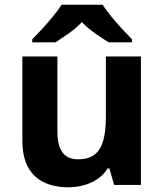

<svg xmlns="http://www.w3.org/2000/svg" viewBox="-20 -786 697 816"><path d="M579 -546V0H465L445 -70H437Q420 -42 393.5 -24.5Q367 -7 335 1.5Q303 10 269 10Q211 10 167 -11Q123 -32 99 -76Q75 -120 75 -190V-546H224V-227Q224 -169 245 -139Q266 -109 312 -109Q358 -109 383.5 -130Q409 -151 419.5 -191Q430 -231 430 -289V-546ZM416 -766Q430 -744 452.5 -716.5Q475 -689 499 -663Q523 -637 541 -619V-606H442Q416 -622 385 -643.5Q354 -665 328 -692Q302 -665 272 -644Q242 -623 216 -606H117V-619Q136 -638 159.5 -663.5Q183 -689 205.5 -716.5Q228 -744 242 -766Z"/></svg>

Font: Noto Sans Armenian
Style: Regular
Weight: 400
Designer: Monotype Design Team
Foundry: Monotype Imaging Inc.
Version: Version 2.007